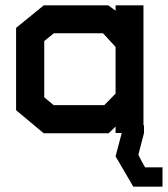

<svg xmlns="http://www.w3.org/2000/svg" viewBox="-20 -497 626 716"><path d="M586 127V199H477L411 86L434 -1H411V-25L385 0H143L40 -86V-393L143 -477H384L411 -457V-477H515V-30H517V-1L496 80L507 102L521 127ZM411 -322 364 -373H181L145 -344V-134L180 -105H369L411 -148Z"/></svg>

Font: Turret Road ExtraBold
Style: Regular
Weight: 800
Designer: Noponies
Foundry: Noponies
Version: Version 1.001; ttfautohint (v1.8)